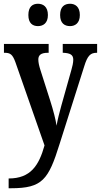

<svg xmlns="http://www.w3.org/2000/svg" viewBox="-20 -770 537 1022"><path d="M353 -631C379 -631 405 -646 405 -690C405 -735 379 -750 353 -750C324 -750 300 -735 300 -690C300 -646 324 -631 353 -631ZM182 -631C209 -631 235 -646 235 -690C235 -735 209 -750 182 -750C154 -750 131 -735 131 -690C131 -646 154 -631 182 -631ZM26 180V232H39C206 232 238 186 297 -3L428 -416C446 -475 462 -489 495 -489H497V-536H314V-489H318C353 -487 370 -479 370 -452C370 -436 365 -415 360 -398L306 -206C296 -169 287 -135 281 -101C277 -131 264 -182 247 -235L195 -398C188 -420 184 -438 184 -453C184 -476 197 -489 235 -489H239V-536H1V-489H5C35 -489 47 -480 62 -439L217 4C187 111 143 180 26 180Z"/></svg>

Font: Noto Serif Myanmar Condensed SemiBold
Style: Regular
Weight: 600
Width: 3
Designer: Ben Mitchell and the Monotype Design Team
Foundry: Monotype Imaging Inc.
Version: Version 2.106